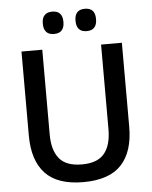

<svg xmlns="http://www.w3.org/2000/svg" viewBox="-57 -865 730 924"><g transform="rotate(-5 308.5 -403.0)"><path d="M308.5 13Q184 13 125 -49.8Q66 -112.5 66 -233V-639H166.5V-230Q166.5 -153 199.8 -112.8Q233 -72.5 308.5 -72.5Q384 -72.5 417.2 -112.8Q450.5 -153 450.5 -230V-639H551V-233Q551 -112.5 492.2 -49.8Q433.5 13 308.5 13ZM229.5 -709.5Q205 -709.5 192.5 -723.2Q180 -737 180 -762V-765.5Q180 -790.5 192.5 -804Q205 -817.5 229.5 -817.5Q255 -817.5 267.2 -804Q279.5 -790.5 279.5 -765.5V-762Q279.5 -737 267.2 -723.2Q255 -709.5 229.5 -709.5ZM387.5 -709.5Q362.5 -709.5 350.2 -723.2Q338 -737 338 -762V-765.5Q338 -790.5 350.2 -804Q362.5 -817.5 387.5 -817.5Q412.5 -817.5 424.8 -804Q437 -790.5 437 -765.5V-762Q437 -737 424.8 -723.2Q412.5 -709.5 387.5 -709.5Z"/></g></svg>

Font: Anek Gujarati Medium Medium
Style: Regular
Weight: 500
Version: Version 1.003